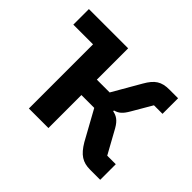

<svg xmlns="http://www.w3.org/2000/svg" viewBox="-117 -705 889 889"><g transform="rotate(45 327.5 -261.0)"><path d="M149 -420H20V-522H277V-317H361L440 -454C469 -505 496 -522 547 -522H604V-420H548L492 -324C473 -291 459 -279 434 -272V-267C459 -262 477 -251 496 -218L560 -102H616V0H550C501 0 472 -19 441 -71L361 -216H277V0H149Z"/></g></svg>

Font: Plexus Sans SemiBold
Style: Regular
Weight: 600
Version: Version 2.001;PS 002.001;hotconv 1.0.70;makeotf.lib2.5.58329